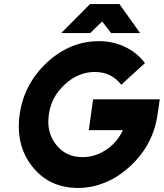

<svg xmlns="http://www.w3.org/2000/svg" viewBox="-20 -915 808 947"><path d="M282 -752H425L484 -809L528 -752H671L569 -895H424ZM468 -712Q326 -712 212 -607Q98 -501 77 -350Q56 -199 139 -94Q222 12 366 12Q435 12 501 -16Q535 -30 565 -50Q595 -70 622 -95Q736 -201 757 -350L768 -425H439L418 -273H586Q577 -253 564.5 -235.5Q552 -218 536 -202Q469 -140 387 -140Q305 -140 257 -201Q208 -262 221 -350Q232 -436 299 -498Q366 -560 447 -560Q530 -560 578 -497L695 -604Q675 -630 650.5 -650Q626 -670 596 -684Q567 -698 535 -705Q503 -712 468 -712Z"/></svg>

Font: Unageo
Style: ExtraBold-Italic
Weight: 800
Designer: Richard Sepsi
Foundry: Richard Sepsi
Version: Version 2.000